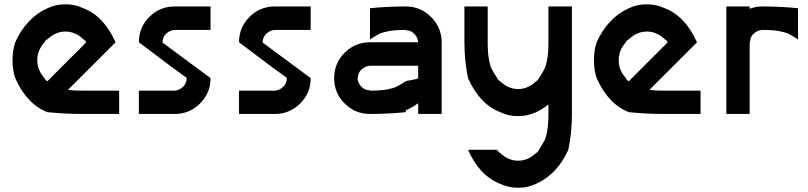

<svg xmlns="http://www.w3.org/2000/svg" viewBox="-20 -530 3758 893"><path d="M367.5 0Q282.5 0 200.8 -8.3Q105 -45 50.8 -166.7Q38.3 -204.2 38.3 -250Q38.3 -295.8 50.8 -333.3Q102.5 -447.5 200.8 -491.7Q238.3 -510 284.2 -510Q330 -510 367.5 -491.7Q463.3 -455 517.5 -333.3L295.8 -111.7Q322.5 -108.3 367.5 -108.3H534.2V0ZM200.8 -152.5Q232.5 -185 292.5 -244.6Q352.5 -304.2 367.5 -319.2L380.8 -333.3Q377.5 -342.5 367.5 -347.5Q330 -383.3 284.2 -383.3Q238.3 -383.3 200.8 -347.5Q189.2 -341.7 186.7 -333.3Q153.3 -295.8 153.3 -250Q153.3 -204.2 186.7 -166.7Q190 -157.5 200.8 -151.7Z M792.5 -108.3Q814.2 -110 831.2 -126.2Q848.3 -142.5 848.3 -166.7H850Q815.8 -190.8 778.8 -218.3Q741.7 -245.8 695.8 -280.8Q650 -315.8 625.8 -333.3Q625.8 -402.5 674.6 -451.2Q723.3 -500 792.5 -500H959.2V-390.8H792.5Q770 -389.2 752.9 -373.3Q735.8 -357.5 735.8 -333.3H734.2Q744.2 -326.7 959.2 -166.7Q959.2 -97.5 910.4 -48.8Q861.7 0 792.5 0H625.8V-108.3Z M1258.3 -108.3Q1280 -110 1297.1 -126.2Q1314.2 -142.5 1314.2 -166.7H1315.8Q1281.7 -190.8 1244.6 -218.3Q1207.5 -245.8 1161.7 -280.8Q1115.8 -315.8 1091.7 -333.3Q1091.7 -402.5 1140.4 -451.2Q1189.2 -500 1258.3 -500H1425V-390.8H1258.3Q1235.8 -389.2 1218.8 -373.3Q1201.7 -357.5 1201.7 -333.3H1200Q1210 -326.7 1425 -166.7Q1425 -97.5 1376.3 -48.8Q1327.5 0 1258.3 0H1091.7V-108.3Z M1925 -50Q1897.5 -30 1867.5 -16.7V-8.3Q1785.8 0 1700.8 0Q1631.7 0 1582.9 -48.8Q1534.2 -97.5 1534.2 -166.7Q1534.2 -235.8 1582.9 -284.6Q1631.7 -333.3 1700.8 -333.3H1925Q1923.3 -355 1907.5 -372.1Q1891.7 -389.2 1867.5 -389.2V-390.8Q1819.2 -390.8 1789.6 -385.4Q1760 -380 1745.8 -373.3Q1731.7 -366.7 1700.8 -346.7V-491.7Q1782.5 -500 1867.5 -500Q1935.8 -500 1985 -450.8Q2034.2 -401.7 2034.2 -333.3V0H1925ZM1867.5 -152.5Q1870.8 -154.2 1896.7 -158.3Q1922.5 -162.5 1925 -166.7V-224.2H1700.8Q1678.3 -222.5 1661.2 -206.7Q1644.2 -190.8 1644.2 -166.7H1642.5Q1644.2 -144.2 1660.4 -127.1Q1676.7 -110 1700.8 -110V-108.3Q1749.2 -108.3 1778.8 -113.8Q1808.3 -119.2 1822.5 -125.8Q1836.7 -132.5 1867.5 -152.5Z M2530.8 -44.2Q2464.2 10 2390 10Q2344.2 10 2306.7 -8.3Q2210.8 -45 2156.7 -166.7Q2140 -248.3 2140 -333.3V-500H2248.3V-333.3Q2248.3 -285 2253.8 -255.4Q2259.2 -225.8 2265.8 -211.7Q2272.5 -197.5 2292.5 -166.7Q2295.8 -157.5 2306.7 -151.7Q2344.2 -115.8 2390 -115.8Q2435.8 -115.8 2473.3 -151.7Q2483.3 -156.7 2486.7 -166.7Q2506.7 -197.5 2513.3 -211.7Q2520 -225.8 2525.4 -255.4Q2530.8 -285 2530.8 -333.3V-500H2640V0Q2640 85 2623.3 166.7Q2571.7 280.8 2473.3 325Q2435.8 343.3 2390 343.3Q2344.2 343.3 2306.7 325Q2210.8 288.3 2156.7 166.7H2292.5Q2295.8 175.8 2306.7 181.7Q2344.2 217.5 2390 217.5Q2435.8 217.5 2473.3 181.7Q2483.3 176.7 2486.7 166.7Q2506.7 135.8 2513.3 121.7Q2520 107.5 2525.4 77.9Q2530.8 48.3 2530.8 0Z M3071.7 0Q2986.7 0 2905 -8.3Q2809.2 -45 2755 -166.7Q2742.5 -204.2 2742.5 -250Q2742.5 -295.8 2755 -333.3Q2806.7 -447.5 2905 -491.7Q2942.5 -510 2988.3 -510Q3034.2 -510 3071.7 -491.7Q3167.5 -455 3221.7 -333.3L3000 -111.7Q3026.7 -108.3 3071.7 -108.3H3238.3V0ZM2905 -152.5Q2936.7 -185 2996.7 -244.6Q3056.7 -304.2 3071.7 -319.2L3085 -333.3Q3081.7 -342.5 3071.7 -347.5Q3034.2 -383.3 2988.3 -383.3Q2942.5 -383.3 2905 -347.5Q2893.3 -341.7 2890.8 -333.3Q2857.5 -295.8 2857.5 -250Q2857.5 -204.2 2890.8 -166.7Q2894.2 -157.5 2905 -151.7Z M3525 -500Q3610 -500 3691.7 -491.7V-346.7Q3660.8 -366.7 3646.7 -373.3Q3632.5 -380 3602.9 -385.4Q3573.3 -390.8 3525 -390.8Q3502.5 -389.2 3485.4 -373.3Q3468.3 -357.5 3468.3 -333.3H3466.7V0H3358.3V-500H3466.7V-489.2Q3495 -500 3525 -500Z"/></svg>

Font: 0xA000
Style: Bold
Weight: 700
Version: Version 0.1